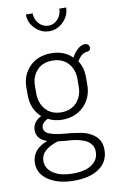

<svg xmlns="http://www.w3.org/2000/svg" viewBox="-102 -767 652 1057"><g transform="rotate(-10 224.0 -238.5)"><path d="M28 104Q28 26 116 -6Q58 -25 58 -76Q58 -122 107 -147Q54 -194 54 -273V-314Q54 -386 100 -432Q146 -478 220 -478Q293 -478 338 -433Q352 -461 372.5 -478Q393 -495 411 -495Q424 -495 430.5 -488Q437 -481 437 -472Q437 -454 419 -452Q384 -450 361 -407Q387 -372 387 -314V-273Q387 -201 340 -154Q293 -107 219 -107Q174 -107 140 -126Q104 -108 104 -82Q104 -56 136.5 -44.5Q169 -33 215 -29.5Q261 -26 307 -18Q353 -10 385.5 18Q418 46 418 96Q418 162 366 198.5Q314 235 226 235Q138 235 83 199Q28 163 28 104ZM76 99Q76 142 116 168.5Q156 195 226 195Q294 195 331.5 169Q369 143 369 98Q369 76 358.5 60.5Q348 45 333 36Q318 27 294.5 21Q271 15 253.5 13.5Q236 12 210 10L174 6Q76 35 76 99ZM102 -274Q102 -219 134 -183.5Q166 -148 221 -148Q275 -148 307 -183Q339 -218 339 -273V-314Q339 -368 307 -402.5Q275 -437 220 -437Q165 -437 133.5 -402.5Q102 -368 102 -314ZM121 -712H159Q159 -678 181 -654Q203 -630 234 -630Q264 -630 286 -654Q308 -678 308 -712H346Q346 -667 312 -633Q278 -599 234 -599Q189 -599 155 -632.5Q121 -666 121 -712Z"/></g></svg>

Font: Terminal Dosis
Style: Light
Weight: 300
Designer: EdgarTolentino, PabloImpallari, IginoMarini
Foundry: EdgarTolentino, PabloImpallari, IginoMarini
Version: Version 1.006